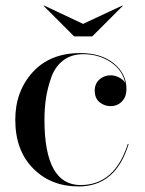

<svg xmlns="http://www.w3.org/2000/svg" viewBox="-20 -661 523 691"><path d="M279 -575 420 -641 422 -640 312 -530H247L137 -640L139 -641ZM431 -360Q422 -408 379 -437Q336 -466 279 -466Q237 -466 207.5 -443.5Q178 -421 164.5 -382.5Q151 -344 145.5 -307.5Q140 -271 140 -230Q140 5 270 5Q393 5 440 -143H443Q397 10 263 10Q163 10 99 -55Q35 -120 35 -230Q35 -332 97.5 -401Q160 -470 269 -470Q344 -470 389.5 -433Q435 -396 435 -341Q435 -312 418.5 -295.5Q402 -279 378 -279Q356 -279 338.5 -293Q321 -307 321 -335Q321 -360 338 -375Q355 -390 378 -390Q396 -390 412.5 -380Q429 -370 431 -360Z"/></svg>

Font: Bodoni* 72
Style: Regular
Weight: 400
Version: Version 1.003